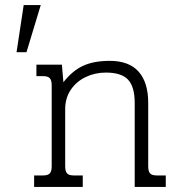

<svg xmlns="http://www.w3.org/2000/svg" viewBox="-20 -734 706 754"><path d="M73 -714H140L84 -529H45ZM114 -45H149Q168 -45 175.5 -53Q183 -61 183 -81V-399Q183 -419 175.5 -427Q168 -435 149 -435H123V-480H223L229 -411Q264 -456 306 -475.5Q348 -495 411 -495Q487 -495 524.5 -452.5Q562 -410 562 -331V-81Q562 -61 569.5 -53Q577 -45 596 -45H631V0H509V-330Q509 -393 483 -421Q457 -449 396 -449Q353 -449 316.5 -431.5Q280 -414 258 -381.5Q236 -349 236 -305V-81Q236 -61 243.5 -53Q251 -45 270 -45H305V0H114Z"/></svg>

Font: Pridi ExtraLight
Style: Regular
Weight: 275
Designer: Katatrad Team
Foundry: CadsonDemak
Version: Version 1.001